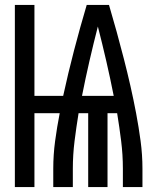

<svg xmlns="http://www.w3.org/2000/svg" viewBox="-20 -755 640 775"><path d="M40 0V-735H119V-368H235Q255 -460 279 -552Q303 -644 330 -735H420Q436 -681 451 -626.5Q466 -572 480 -517.5Q494 -463 506.5 -408Q519 -353 529.5 -297.5Q540 -242 547.5 -186Q555 -130 555 -74V0H476V-74Q476 -130 469 -186Q462 -242 453 -297V-298Q453 -298 453 -298Q453 -298 453 -298H414V0H336V-298H297Q297 -298 297 -298Q297 -298 297 -298V-297Q288 -242 281 -186Q274 -130 274 -74V0H195V-74Q195 -130 202.5 -186Q210 -242 221 -298H119V0ZM440 -368Q440 -368 440 -368Q440 -368 440 -368H439Q425 -439 409 -508.5Q393 -578 375 -648Q357 -578 341 -508.5Q325 -439 311 -368H310Q310 -368 310 -368Q310 -368 310 -368Z"/></svg>

Font: Iosevka Curly Extended
Style: Regular
Weight: 400
Width: 7
Monospace: yes
Designer: Belleve Invis
Foundry: Belleve Invis
Version: Version 11.1.0; ttfautohint (v1.8.3)